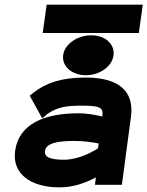

<svg xmlns="http://www.w3.org/2000/svg" viewBox="-20 -796 635 827"><path d="M181 -776 164 -654H578L595 -776ZM350 -472C410 -472 463 -510 469 -558C475 -606 433 -644 373 -644C313 -644 258 -606 252 -558C246 -510 290 -472 350 -472ZM108 -384 162 -286 185 -306C228 -334 261 -341 332 -341C408 -341 426 -333 421 -299V-294C397 -300 358 -308 317 -308C176 -308 61 -265 45 -145C32 -49 110 11 236 11C299 11 352 -10 393 -32L389 0H505L544 -292C559 -404 492 -462 348 -462C241 -462 177 -437 127 -399ZM174 -146C178 -177 221 -189 301 -189C340 -189 381 -183 405 -178L402 -157C381 -143 319 -108 256 -108C194 -108 170 -120 174 -146Z"/></svg>

Font: Charger
Style: HemiRT
Weight: 900
Designer: Jasper
Foundry: Cannot Into Space Fonts
Version: Version 0.99